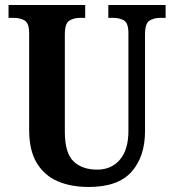

<svg xmlns="http://www.w3.org/2000/svg" viewBox="-20 -734 693 764"><path d="M333 10Q262 10 209 -13Q156 -36 126 -86Q96 -136 96 -217V-601Q96 -642 78 -652.5Q60 -663 34 -663H14V-714H319V-663H300Q274 -663 256 -652Q238 -641 238 -597V-210Q238 -125 272.5 -92Q307 -59 367 -59Q423 -59 457 -98.5Q491 -138 491 -213V-601Q491 -642 473.5 -652.5Q456 -663 430 -663H411V-714H639V-663H619Q593 -663 575 -652Q557 -641 557 -597V-211Q557 -111 503.5 -50.5Q450 10 333 10Z"/></svg>

Font: Noto Serif Hebrew Condensed
Style: Bold
Weight: 700
Width: 3
Designer: Monotype Design Team
Foundry: Monotype Imaging Inc.
Version: Version 2.004; ttfautohint (v1.8.4.7-5d5b)